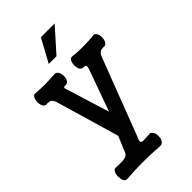

<svg xmlns="http://www.w3.org/2000/svg" viewBox="-256 -792 1011 1011"><g transform="rotate(-45 250.0 -286.0)"><path d="M80.1 -413.1 184.6 -55.7 145.5 37.1Q136.7 50.8 112.3 53.7Q95.7 55.7 57.6 53.7Q44.9 51.8 38.1 66.4Q32.2 78.1 32.2 96.7Q32.2 114.3 38.1 127Q44.9 139.6 57.6 138.7Q113.3 133.8 173.8 133.8Q234.4 133.8 302.7 138.7Q317.4 139.6 326.2 126Q334 113.3 334 94.7Q334 76.2 326.2 64.5Q317.4 50.8 302.7 53.7Q259.8 57.6 250 53.7Q238.3 48.8 249 28.3L418 -413.1Q424.8 -428.7 435.5 -435.5Q446.3 -442.4 460.9 -440.4Q474.6 -438.5 483.4 -452.1Q491.2 -464.8 491.2 -483.4Q491.2 -502 483.4 -513.7Q474.6 -526.4 460.9 -522.5Q430.7 -518.6 387.7 -518.6Q342.8 -517.6 312.5 -522.5Q297.9 -525.4 290 -511.7Q283.2 -500 283.2 -481.4Q283.2 -462.9 290 -451.2Q297.9 -438.5 312.5 -440.4Q323.2 -440.4 326.2 -435.5Q329.1 -429.7 324.2 -413.1L240.2 -179.7L168 -413.1Q160.2 -430.7 163.1 -436.5Q165 -440.4 172.9 -440.4Q187.5 -437.5 197.3 -450.2Q205.1 -461.9 205.1 -480.5Q205.1 -499 197.3 -511.7Q187.5 -525.4 172.9 -522.5L149.4 -521.5Q123 -519.5 106.4 -519.5Q78.1 -519.5 37.1 -522.5Q23.4 -525.4 15.6 -511.7Q8.8 -500 8.8 -481.4Q8.8 -462.9 15.6 -451.2Q23.4 -437.5 37.1 -440.4Q55.7 -440.4 62.5 -436.5Q72.3 -431.6 80.1 -413.1ZM366.2 -710.9H263.7L193.4 -582H251Z"/></g></svg>

Font: GungsuhChe
Style: Regular
Weight: 400
Monospace: yes
Version: Version 2.21